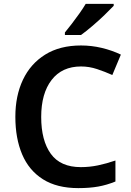

<svg xmlns="http://www.w3.org/2000/svg" viewBox="-20 -958 675 988"><path d="M397 -616Q299 -616 245.5 -546.5Q192 -477 192 -356Q192 -235 241.5 -166.5Q291 -98 396 -98Q441 -98 484 -107Q527 -116 574 -132V-24Q530 -6 485.5 2Q441 10 383 10Q273 10 201 -35.5Q129 -81 94 -163.5Q59 -246 59 -357Q59 -465 98 -547.5Q137 -630 212.5 -677Q288 -724 397 -724Q451 -724 503.5 -711.5Q556 -699 602 -677L558 -572Q520 -589 479.5 -602.5Q439 -616 397 -616ZM565 -928Q548 -910 518 -881Q488 -852 455 -824Q422 -796 397 -778H314V-791Q329 -809 349 -835Q369 -861 388.5 -888.5Q408 -916 421 -938H565Z"/></svg>

Font: Noto Sans Medefaidrin SemiBold
Style: Regular
Weight: 600
Designer: Dalton Maag Ltd
Foundry: Dalton Maag Ltd
Version: Version 1.002; ttfautohint (v1.8.4.7-5d5b)